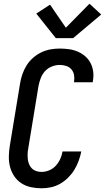

<svg xmlns="http://www.w3.org/2000/svg" viewBox="-20 -1004 564 1032"><path d="M203 8Q174 8 146 2Q118 -4 95 -19Q72 -34 56.5 -57Q41 -80 34 -107Q27 -134 27.5 -163Q28 -192 33 -222L88 -556Q92 -581 100.5 -605.5Q109 -630 123 -652.5Q137 -675 157.5 -693Q178 -711 202 -722.5Q226 -734 251 -738.5Q276 -743 301 -743Q326 -743 351 -739.5Q376 -736 398 -726.5Q420 -717 438 -701.5Q456 -686 467 -664.5Q478 -643 481 -618Q484 -593 479 -568Q479 -566 479 -564.5Q479 -563 478 -562H378Q378 -562 378 -563Q378 -564 378 -565Q381 -583 378 -600.5Q375 -618 364 -631Q353 -644 336 -649.5Q319 -655 301 -655Q280 -655 258.5 -646.5Q237 -638 222 -621.5Q207 -605 199 -584Q191 -563 187 -542L132 -207Q129 -192 128.5 -177.5Q128 -163 129.5 -148.5Q131 -134 136.5 -121Q142 -108 151.5 -98.5Q161 -89 174.5 -84.5Q188 -80 203 -80Q224 -80 244.5 -88.5Q265 -97 280 -113.5Q295 -130 304 -150Q313 -170 316 -190H417Q412 -165 403 -140Q394 -115 380 -92Q366 -69 346.5 -49.5Q327 -30 303.5 -16.5Q280 -3 254.5 2.5Q229 8 203 8ZM280 -799 175 -931 249 -979 334 -855 461 -984 524 -926 373 -799Z"/></svg>

Font: Iosevka SS04 Semibold Oblique
Style: Regular
Weight: 600
Italic angle: -9°
Monospace: yes
Designer: Belleve Invis
Foundry: Belleve Invis
Version: Version 19.0.0; ttfautohint (v1.8.4)